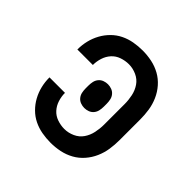

<svg xmlns="http://www.w3.org/2000/svg" viewBox="-145 -655 789 789"><g transform="rotate(45 250.0 -260.0)"><path d="M253 8Q227 8 202 3.5Q177 -1 154.5 -12Q132 -23 114 -41Q96 -59 84 -81Q72 -103 66 -127.5Q60 -152 60 -178V-179H150V-178Q150 -158 156.5 -137.5Q163 -117 177 -101.5Q191 -86 211.5 -79Q232 -72 253 -72Q276 -72 298 -82Q320 -92 333 -111Q346 -130 351 -153.5Q356 -177 356 -200V-320Q356 -343 351 -366.5Q346 -390 333 -409Q320 -428 298 -438Q276 -448 253 -448Q232 -448 211.5 -441Q191 -434 177 -418.5Q163 -403 156.5 -382.5Q150 -362 150 -342V-341H60V-342Q60 -368 66 -392.5Q72 -417 84 -439Q96 -461 114 -479Q132 -497 154.5 -508Q177 -519 202 -523.5Q227 -528 253 -528Q280 -528 306.5 -522.5Q333 -517 356.5 -504Q380 -491 398 -470.5Q416 -450 427 -425Q438 -400 442 -373.5Q446 -347 446 -320V-200Q446 -173 442 -146.5Q438 -120 427 -95Q416 -70 398 -49.5Q380 -29 356.5 -16Q333 -3 306.5 2.5Q280 8 253 8ZM250 -191Q239 -191 228 -195Q217 -199 209.5 -208Q202 -217 199.5 -228.5Q197 -240 197 -252V-268Q197 -280 199.5 -291.5Q202 -303 209.5 -312Q217 -321 228 -325Q239 -329 250 -329Q261 -329 272 -325Q283 -321 290.5 -312Q298 -303 300.5 -291.5Q303 -280 303 -268V-252Q303 -240 300.5 -228.5Q298 -217 290.5 -208Q283 -199 272 -195Q261 -191 250 -191Z"/></g></svg>

Font: Iosevka SS10 Medium
Style: Regular
Weight: 500
Monospace: yes
Designer: Belleve Invis
Foundry: Belleve Invis
Version: Version 28.0.6; ttfautohint (v1.8.4)